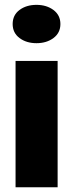

<svg xmlns="http://www.w3.org/2000/svg" viewBox="-20 -787 307 807"><path d="M33.2 -686Q33.2 -723.6 62 -745.1Q90.8 -766.6 133.3 -766.6Q175.8 -766.6 204.8 -744.9Q233.9 -723.1 233.9 -686Q233.9 -648.9 204.8 -627.2Q175.8 -605.5 133.3 -605.5Q90.8 -605.5 62 -627.2Q33.2 -648.9 33.2 -686ZM45.4 0V-530.8H222.2V0Z"/></svg>

Font: Epilogue ExtraBold
Style: Regular
Weight: 800
Designer: Tyler Finck
Foundry: Etcetera Type Co
Version: Version 2.112